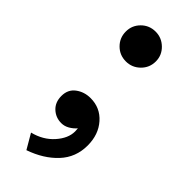

<svg xmlns="http://www.w3.org/2000/svg" viewBox="-223 -526 733 733"><g transform="rotate(45 144.0 -159.5)"><path d="M102 175 67 115Q119 102 151 66Q183 30 183 -7Q183 -12 182.5 -15.5Q182 -19 182 -23Q171 -10 155.5 -1Q140 8 123 8Q93 8 71.5 -12Q50 -32 50 -66Q50 -101 75.5 -120Q101 -139 135 -139Q187 -139 221 -100.5Q255 -62 255 -3Q255 61 213 106Q171 151 102 175ZM131 -333Q97 -333 73.5 -356.5Q50 -380 50 -414Q50 -447 73.5 -470.5Q97 -494 131 -494Q164 -494 188 -470.5Q212 -447 212 -414Q212 -380 188 -356.5Q164 -333 131 -333Z"/></g></svg>

Font: Zen Kaku Gothic Antique Black
Style: Regular
Weight: 900
Designer: Yoshimichi Ohira
Foundry: Positype
Version: Version 1.001